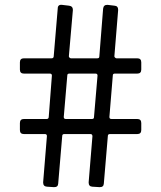

<svg xmlns="http://www.w3.org/2000/svg" viewBox="-20 -709 664 791"><path d="M562 -452.1V-422.4Q562 -405.8 545.4 -405.8H453.1Q444.8 -405.8 444.8 -398.4L430.7 -227.1Q430.7 -218.8 439 -218.8H545.4Q562 -218.8 562 -202.1V-173.3Q562 -156.7 545.4 -156.7H432.6Q424.3 -156.7 424.3 -148.4L407.7 47.9Q406.7 62.5 390.1 62L359.9 60.1Q345.2 59.1 345.2 42.5L360.8 -147.5Q360.8 -156.7 352.5 -156.7H244.6Q236.3 -156.7 236.3 -148.4L219.7 47.9Q218.8 62.5 202.1 62L173.3 60.1Q157.7 59.1 157.7 42.5L173.3 -148.4Q173.3 -156.7 165 -156.7H78.6Q62 -156.7 62 -173.3V-202.1Q62 -218.8 78.6 -218.8H172.4Q179.7 -218.8 180.7 -226.1L193.8 -397.5Q193.8 -405.8 185.5 -405.8H78.6Q62 -405.8 62 -422.4V-452.1Q62 -468.8 78.6 -468.8H192.9Q200.2 -468.8 201.2 -476.1L217.8 -673.3Q217.8 -690.9 235.4 -689L264.6 -685.5Q280.3 -683.6 280.3 -668L263.7 -477.1Q263.7 -474.1 266.6 -471.4Q269.5 -468.8 272 -468.8H380.9Q389.2 -468.8 389.2 -476.1L404.8 -673.3Q406.7 -689.9 423.3 -689L452.1 -685.5Q466.8 -684.6 466.8 -668L451.2 -477.1Q451.2 -474.1 454.3 -471.4Q457.5 -468.8 459.5 -468.8H545.4Q562 -468.8 562 -452.1ZM373.5 -405.8H265.6Q257.3 -405.8 257.3 -398.4L242.7 -227.1Q242.7 -218.8 251 -218.8H358.9Q367.2 -218.8 367.2 -226.1L381.8 -397.5Q381.8 -405.8 373.5 -405.8Z"/></svg>

Font: GOSTRUS
Style: type_B
Weight: 400
Designer: Юрий и Татьяна Кривогуз
Version: Version 02.00